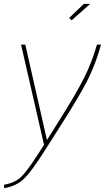

<svg xmlns="http://www.w3.org/2000/svg" viewBox="-57 -750 543 994"><path d="M314 -645 301 -657 377 -730H410ZM-37 207Q20 196 50 168Q80 140 130 63L171 0L52 -519H74L186 -25L244 -117Q338 -266 378.5 -347Q419 -428 445 -519H466Q439 -421 399 -340.5Q359 -260 259 -103L177 26Q105 140 65.5 177Q26 214 -35 224Z"/></svg>

Font: Raleway-v4020 Thin
Style: Italic
Weight: 250
Italic angle: -12°
Designer: Matt McInerney, Pablo Impallari, Rodrigo Fuenzalida
Foundry: Matt McInerney, Pablo Impallari, Rodrigo Fuenzalida
Version: Version 4.020;PS 004.020;hotconv 1.0.88;makeotf.lib2.5.64775